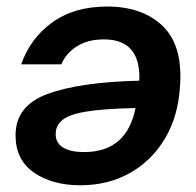

<svg xmlns="http://www.w3.org/2000/svg" viewBox="-20 -547 592 579"><path d="M303.2 -527.3Q409.7 -527.3 470.7 -468.5Q531.7 -409.7 522.9 -287.6Q517.6 -196.3 477.3 -128.9Q437 -61.5 371.1 -24.9Q305.2 11.7 222.2 11.7Q137.7 11.7 82.3 -26.6Q26.9 -64.9 26.9 -139.2Q26.9 -228.5 123.8 -263.9Q220.7 -299.3 399.9 -303.7Q400.4 -308.1 400.4 -313.5Q400.4 -428.2 293.5 -428.2Q244.6 -428.2 211.7 -407.2Q178.7 -386.2 165 -353H43.9Q71.3 -431.6 137.7 -479.5Q204.1 -527.3 303.2 -527.3ZM388.7 -221.2Q291.5 -219.2 239.5 -210.4Q187.5 -201.7 167.7 -184.8Q147.9 -168 147.9 -142.6Q147.9 -115.2 170.7 -101.8Q193.4 -88.4 233.4 -88.4Q362.3 -88.4 388.7 -221.2Z"/></svg>

Font: Inter Display Semi Bold
Style: Italic
Weight: 600
Italic angle: -9.39999°
Designer: Rasmus Andersson
Foundry: rsms
Version: Version 4.000;git-4fc901f